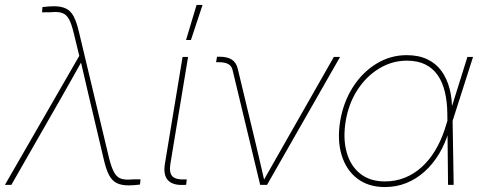

<svg xmlns="http://www.w3.org/2000/svg" viewBox="-39 -755 1952 784"><path d="M-19 0 284.7 -526.9 262.2 -619.6Q253.4 -656.7 242.9 -676.3Q232.4 -695.8 215.3 -701.9Q198.2 -708 169.9 -705.1L132.8 -704.6L134.3 -726.1Q149.4 -727.5 158.2 -728.5Q167 -729.5 180.7 -729.5Q210.9 -729.5 230.2 -720.2Q249.5 -710.9 261.5 -688.7Q273.4 -666.5 282.7 -627.4L406.7 -107.9Q416 -71.3 426.8 -51.5Q437.5 -31.7 454.8 -25.6Q472.2 -19.5 500 -22.5L534.7 -22.9L532.7 -1.5Q518.1 0 509.5 1Q501 2 487.3 2Q457 2 438 -7.3Q418.9 -16.6 407 -38.8Q395 -61 385.7 -100.1L324.7 -358.4Q315.4 -396 307.1 -433.8Q298.8 -471.7 289.6 -509.3H297.4Q276.4 -471.7 255.1 -433.8Q233.9 -396 212.4 -358.4L7.3 0Z M711.4 0Q667 2.4 647 -18.8Q627 -40 634.3 -85.9L706.5 -522.5H729L656.7 -85.9Q650.9 -48.8 665.3 -34.7Q679.7 -20.5 715.3 -22.5Q717.8 -22.5 719.5 -22.5Q721.2 -22.5 723.6 -22.5L721.2 -0.5Q718.8 0 716.3 0Q713.9 0 711.4 0ZM720.7 -591.8 763.7 -734.9H788.1L740.7 -591.8Z M1023.4 0 910.6 -469.2Q906.7 -486.3 892.6 -493.7Q878.4 -501 855 -501H843.3L847.2 -523.4H857.4Q889.6 -523.4 907.7 -511.5Q925.8 -499.5 931.6 -475.1L1006.3 -164.1Q1015.1 -127.4 1023.7 -89.6Q1032.2 -51.8 1041 -14.6H1035.2Q1056.6 -51.8 1077.6 -89.4Q1098.6 -127 1120.1 -164.1L1324.2 -522.5H1349.6L1051.3 0Z M1532.7 8.8Q1465.3 8.8 1419.9 -25.9Q1374.5 -60.5 1356 -121.6Q1337.4 -182.6 1350.1 -260.7Q1363.3 -338.9 1402.3 -399.7Q1441.4 -460.4 1498.3 -495.1Q1555.2 -529.8 1621.6 -529.8Q1670.4 -529.8 1705.8 -512.9Q1741.2 -496.1 1763.7 -465.1Q1786.1 -434.1 1797.1 -391.8Q1808.1 -349.6 1806.6 -297.9H1812.5L1809.1 -265.6L1813.5 0H1790.5L1787.6 -291Q1787.1 -339.8 1777.6 -379.6Q1768.1 -419.4 1748.3 -448Q1728.5 -476.6 1697.5 -491.9Q1666.5 -507.3 1622.1 -507.3Q1562.5 -507.3 1510 -475.8Q1457.5 -444.3 1421.1 -388.7Q1384.8 -333 1372.6 -260.7Q1360.8 -188.5 1376.7 -132.6Q1392.6 -76.7 1432.4 -45.4Q1472.2 -14.2 1532.7 -14.2Q1575.7 -14.2 1613.3 -29.1Q1650.9 -43.9 1682.1 -72Q1713.4 -100.1 1737.3 -139.4Q1761.2 -178.7 1776.9 -226.6L1869.6 -522.5H1892.6L1808.6 -259.8L1800.3 -220.7H1794.4Q1779.3 -169.4 1754.2 -127.4Q1729 -85.4 1695.3 -54.9Q1661.6 -24.4 1620.6 -7.8Q1579.6 8.8 1532.7 8.8Z"/></svg>

Font: Inter 28pt Thin
Style: Italic
Weight: 250
Italic angle: -9.3988°
Designer: Rasmus Andersson
Foundry: rsms
Version: Version 4.001;git-66647c0bb